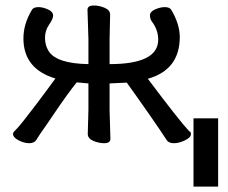

<svg xmlns="http://www.w3.org/2000/svg" viewBox="-20 -509 837 704"><path d="M618.2 16.1Q598.1 16.1 591.1 4.6Q584 -6.8 565.9 -33.4Q547.9 -60.1 524.9 -93Q502 -126 479.5 -157.5Q457 -189 444.8 -206.1L381.8 -203.1V-106L384.8 0Q384.8 16.1 361.8 16.1Q342.8 16.1 322.3 7.6Q301.8 -1 301.8 -18.1L304.2 -106V-203.1L261.2 -207Q227.1 -164.1 185.1 -102.1Q143.1 -40 127.9 -19L113.8 2.9Q106 16.1 86.9 16.1Q68.8 16.1 48.3 5.6Q27.8 -4.9 27.8 -18.1Q27.8 -23.9 36.4 -31.5Q44.9 -39.1 67.4 -67.6Q89.8 -96.2 115 -129.2Q140.1 -162.1 160.2 -189.9Q180.2 -217.8 183.1 -221.2Q65.9 -256.3 65.9 -368.2Q65.9 -421.4 97.2 -473.1Q103 -482.9 121.1 -482.9Q137.2 -482.9 156 -474.4Q174.8 -465.8 174.8 -452.1Q174.8 -439.9 159.9 -418.5Q145 -397 145 -370.1Q145 -343.3 158.2 -321.8Q187 -275.9 304.2 -273.9V-366.2L300.8 -473.1Q300.8 -489.3 325.2 -488.8Q343.3 -488.8 363.5 -480.5Q383.8 -472.2 383.8 -455.1L381.8 -366.2V-273.9Q560.1 -273.9 560.1 -363.8Q560.1 -399.9 536.1 -431.2Q530.3 -439.9 529.8 -452.1Q529.8 -466.3 548.8 -474.6Q567.9 -482.9 584 -482.9Q602.1 -482.9 607.9 -473.1Q638.7 -421.4 639.2 -374Q639.2 -252.9 522 -220.2Q640.1 -63 673.8 -27.8Q679.7 -25.9 680.2 -18.1Q680.2 -4.9 658.2 5.6Q636.2 16.1 618.2 16.1ZM779.8 -75.2V175.3H689.5V-75.2Z"/></svg>

Font: LXGW WenKai Screen R
Style: Regular
Weight: 400
Designer: Fontworks Inc.
Version: Version 1.235;May 31, 2022